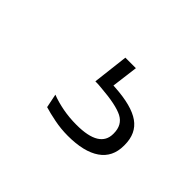

<svg xmlns="http://www.w3.org/2000/svg" viewBox="-57 -101 387 387"><g transform="rotate(45 137.0 93.0)"><path d="M123.5 -3.5H153.5L144.5 67L125.5 52.5Q130 52.5 137.5 52.8Q145 53 151 53.5Q201 56.5 224 72.8Q247 89 247 122V124Q247 156.5 222.8 173.2Q198.5 190 153 190Q133 190 114.2 186.2Q95.5 182.5 82.5 178.5L76.5 149Q92 155 110.5 158.5Q129 162 149.5 162Q182.5 162 198.8 152Q215 142 215 122.5V121Q215 97 196.2 87.2Q177.5 77.5 132.5 74Q128 73.5 123.5 73.2Q119 73 114.5 73Z"/></g></svg>

Font: Anek Kannada Medium ExtraLight
Style: Regular
Weight: 250
Version: Version 1.003